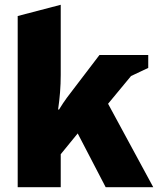

<svg xmlns="http://www.w3.org/2000/svg" viewBox="-20 -783 661 803"><path d="M54 -716V0H234V-138L305 -225L422 0H621L432 -349L528 -465L600 -499V-553H396L290 -414C270 -388 250 -363 227 -325H223C230 -374 234 -419 234 -470V-763Z"/></svg>

Font: Frost ExtraBold
Style: Regular
Weight: 800
Designer: Lee Frost
Foundry: Lee Frost for Ice Communication Norge AS
Version: Version 2.011;hotconv 1.0.107;makeotfexe 2.5.65593